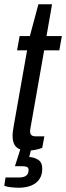

<svg xmlns="http://www.w3.org/2000/svg" viewBox="-26 -695 310 900"><path d="M104 11Q78 11 62 2.5Q46 -6 39.5 -21.5Q33 -37 33 -59Q33 -69 34.5 -80Q36 -91 38 -103L101 -459H54L66 -526H114L154 -675H218L192 -526H264L252 -459H181L119 -107Q118 -102 116.5 -93.5Q115 -85 115 -81Q115 -68 121 -62Q127 -56 141 -56H182L172 -2Q162 2 150 5Q138 8 126 9.5Q114 11 104 11ZM66 185Q46 185 27 183Q8 181 -6 176L0 137H63Q85 137 96.5 128.5Q108 120 108 102Q108 91 100 87.5Q92 84 76 84H44L76 -16H125L111 41Q134 42 153 54Q172 66 172 95Q172 123 161 141Q150 159 133 168.5Q116 178 98 181.5Q80 185 66 185Z"/></svg>

Font: Archivo Condensed
Style: Italic
Weight: 400
Width: 3
Italic angle: -10°
Designer: Hector Gatti
Foundry: Omnibus-Type
Version: Version 2.001